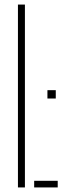

<svg xmlns="http://www.w3.org/2000/svg" viewBox="-20 -820 280 840"><path d="M58.5 0V-800H89V0ZM129.5 0V-29H232.5V0ZM187.5 -389V-425.5H224V-389Z"/></svg>

Font: Big Shoulders Stencil Display Thin ExtraLight
Style: Regular
Weight: 250
Version: Version 2.001